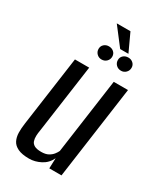

<svg xmlns="http://www.w3.org/2000/svg" viewBox="-188 -807 752 887"><g transform="rotate(30 188.0 -364.0)"><path d="M123 8Q85 8 63 -2.5Q41 -13 32 -31Q23 -49 22.5 -72.5Q22 -96 26 -123L78 -495H154L103 -131Q100 -115 99.5 -100Q99 -85 103 -73Q107 -61 119.5 -54Q132 -47 156 -47Q179 -47 193.5 -55Q208 -63 216.5 -74Q225 -85 229 -94L285 -495H361L292 0H227L229 -55Q214 -23 184 -7.5Q154 8 123 8ZM184 -556Q169 -556 158.5 -566.5Q148 -577 148 -592Q148 -607 158.5 -616.5Q169 -626 184 -626Q200 -626 210.5 -616.5Q221 -607 221 -592Q221 -577 210.5 -566.5Q200 -556 184 -556ZM288 -556Q272 -556 261.5 -566.5Q251 -577 251 -592Q251 -607 261.5 -616.5Q272 -626 288 -626Q303 -626 313.5 -616.5Q324 -607 324 -592Q324 -577 313.5 -566.5Q303 -556 288 -556ZM235 -641 162 -736H235L279 -641Z"/></g></svg>

Font: Alumni Sans Thin Medium
Style: Italic
Weight: 500
Italic angle: -8°
Version: Version 1.016